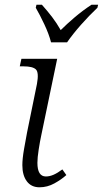

<svg xmlns="http://www.w3.org/2000/svg" viewBox="-20 -786 437 816"><path d="M148 10Q113 10 94 -15.5Q75 -41 75 -84Q75 -111 82 -151.5Q89 -192 95 -223L137 -429Q146 -478 132.5 -491Q119 -504 80 -504H64L71 -536H223L155 -209Q150 -186 144.5 -151Q139 -116 139 -94Q139 -36 175 -36Q191 -36 208 -43.5Q225 -51 245 -66L262 -42Q241 -23 211 -6.5Q181 10 148 10ZM197 -606Q188 -641 168.5 -682.5Q149 -724 132 -753L135 -766H158Q182 -739 201.5 -713.5Q221 -688 238 -658Q264 -684 297.5 -712.5Q331 -741 369 -766H397L394 -753Q359 -720 324.5 -681Q290 -642 265 -606Z"/></svg>

Font: Noto Serif Light
Style: Italic
Weight: 300
Italic angle: -12°
Designer: Monotype Design Team
Foundry: Monotype Imaging Inc.
Version: Version 2.013